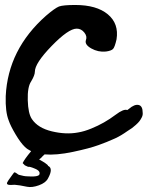

<svg xmlns="http://www.w3.org/2000/svg" viewBox="-20 -577 593 771"><path d="M498 -140Q520 -159 536.5 -155.5Q553 -152 553 -124Q554 -115 549.5 -106Q545 -97 540 -90.5Q535 -84 525.5 -75.5Q516 -67 510.5 -63Q505 -59 493 -51.5Q481 -44 479 -42Q455 -26 430 -16Q413 -8 376 5.5Q339 19 272.5 33Q206 47 159 43Q148 53 146 56Q142 60 137 63Q137 63 142 66Q147 69 151.5 71.5Q156 74 161 77.5Q166 81 169.5 84Q173 87 173 89Q195 99 173 139Q164 157 136.5 167Q109 177 89 173Q56 166 39 165Q38 165 28.5 165.5Q19 166 14 165Q9 164 8 160Q7 157 14.5 146Q22 135 29.5 125L37 115Q42 115 47.5 119.5Q53 124 56 125Q77 131 89 131Q121 133 131 129Q133 128 137 126Q145 111 122 101Q99 91 93 93L80 87L71 78Q77 64 105 30Q89 22 80 13Q63 -3 42.5 -37.5Q22 -72 15 -93Q1 -128 3 -191Q12 -379 165 -514Q200 -544 217 -551Q234 -557 282 -557Q368 -557 413 -519.5Q458 -482 448 -419Q441 -388 434 -380.5Q427 -373 405 -370Q374 -367 346.5 -382.5Q319 -398 325 -416Q331 -431 318.5 -446.5Q306 -462 288 -462Q255 -462 187.5 -392.5Q120 -323 120 -289Q120 -275 105 -250Q90 -228 91.5 -174.5Q93 -121 108 -99Q132 -63 188.5 -49.5Q245 -36 293 -45Q318 -49 347 -61Q399 -82 444 -116Q477 -141 491 -135L494 -137Q497 -139 498 -140Z"/></svg>

Font: Beth Ellen
Style: Regular
Weight: 400
Designer: Alyson Diaz
Version: Version 2.000